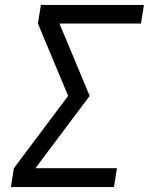

<svg xmlns="http://www.w3.org/2000/svg" viewBox="-20 -755 616 775"><path d="M24 0H440L452 -76H123L342 -368L220 -660H549L561 -735H145L133 -660L255 -368L36 -76Z"/></svg>

Font: Iosevka Sparkle
Style: Italic
Weight: 400
Italic angle: -9°
Designer: Belleve Invis
Foundry: Belleve Invis
Version: Version 4.5.0; ttfautohint (v1.8.3)